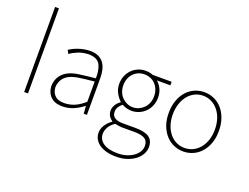

<svg xmlns="http://www.w3.org/2000/svg" viewBox="-148 -1110 2183 1684"><g transform="rotate(20 943.0 -268.5)"><path d="M105 -794V0H141V-794Z M463 4Q517 3 564 -17Q611 -37 653 -70H656L661 0H691V-341Q691 -382 683 -417.5Q675 -453 656.5 -479.5Q638 -506 607 -521.5Q576 -537 529 -537Q496 -537 467 -531Q438 -525 413 -516Q388 -507 369 -497Q350 -487 337 -479L355 -446Q383 -467 426.5 -485Q470 -503 527 -505Q609 -503 634 -451Q647 -424 651.5 -392.5Q656 -361 655 -328Q564 -319 500 -310Q436 -301 394 -276Q352 -251 331.5 -213Q311 -175 311 -130Q314 -92 327.5 -66.5Q341 -41 361.5 -25Q382 -9 408.5 -2.5Q435 4 463 4ZM466 -29Q444 -29 424 -33.5Q404 -38 388 -50Q372 -62 361.5 -81.5Q351 -101 348 -131Q348 -164 364 -197Q380 -230 416 -251Q452 -272 509.5 -281Q567 -290 655 -298V-109Q603 -64 558.5 -46.5Q514 -29 466 -29Z M1056 257Q1112 257 1156.5 242Q1201 227 1233 202Q1265 177 1282 145Q1299 113 1299 80Q1299 19 1258.5 -9.5Q1218 -38 1130 -38H1013Q983 -38 963 -44Q943 -50 931 -59.5Q919 -69 914.5 -82.5Q910 -96 910 -111Q910 -138 924 -157.5Q938 -177 956 -191Q974 -180 998 -173.5Q1022 -167 1045 -167Q1083 -167 1116 -181.5Q1149 -196 1173.5 -221Q1198 -246 1212 -280.5Q1226 -315 1226 -354Q1226 -399 1209 -435Q1192 -471 1164 -494H1290V-527H1114Q1103 -532 1085.5 -536Q1068 -540 1045 -540Q1007 -540 974 -526Q941 -512 916.5 -487Q892 -462 878 -428Q864 -394 864 -354Q864 -306 885 -268.5Q906 -231 931 -209V-205Q922 -199 912 -190Q902 -181 893.5 -168.5Q885 -156 879 -141Q873 -126 873 -108Q873 -78 886.5 -57Q900 -36 920 -24V-20Q883 6 861.5 40.5Q840 75 840 110Q840 143 855 170Q870 197 898 216.5Q926 236 966 246.5Q1006 257 1056 257ZM1045 -200Q1017 -200 991 -211.5Q965 -223 945 -243Q925 -263 913.5 -291.5Q902 -320 902 -354Q902 -390 913.5 -418Q925 -446 944.5 -466Q964 -486 990 -496.5Q1016 -507 1045 -507Q1075 -507 1101 -496.5Q1127 -486 1146.5 -466Q1166 -446 1177.5 -417.5Q1189 -389 1189 -354Q1189 -320 1177.5 -291.5Q1166 -263 1146 -243Q1126 -223 1100 -211.5Q1074 -200 1045 -200ZM1058 225Q970 225 924 193Q878 161 878 107Q878 78 895 46.5Q912 15 951 -11Q973 -6 991.5 -4Q1010 -2 1015 -2H1135Q1198 -2 1230 17Q1262 36 1262 84Q1262 110 1248 135Q1234 160 1207.5 180Q1181 200 1143 212.5Q1105 225 1058 225Z M1593 13Q1640 13 1682.5 -5.5Q1725 -24 1757 -59.5Q1789 -95 1808 -146Q1827 -197 1827 -262Q1827 -328 1808 -380Q1789 -432 1757 -467.5Q1725 -503 1682.5 -521.5Q1640 -540 1593 -540Q1546 -540 1503.5 -521.5Q1461 -503 1429 -467.5Q1397 -432 1378 -380Q1359 -328 1359 -262Q1359 -197 1378 -146Q1397 -95 1429 -59.5Q1461 -24 1503.5 -5.5Q1546 13 1593 13ZM1593 -20Q1551 -20 1515 -37.5Q1479 -55 1453 -87Q1427 -119 1412 -163.5Q1397 -208 1397 -262Q1397 -316 1412 -361.5Q1427 -407 1453 -439Q1479 -471 1515 -489Q1551 -507 1593 -507Q1635 -507 1671 -489Q1707 -471 1733.5 -439Q1760 -407 1775 -361.5Q1790 -316 1790 -262Q1790 -208 1775 -163.5Q1760 -119 1733.5 -87Q1707 -55 1671 -37.5Q1635 -20 1593 -20Z"/></g></svg>

Font: Spoqa Han Sans Neo Thin
Style: Regular
Weight: 100
Designer: [Spoqa Han Sans Neo] Dong-huui Kim  Younghwa Kang  Yujin Lee  [Noto Sans] Ryoko NISHIZUKA  (kana & ideographs); Paul D. 
Foundry: Spoqa (http://www.spoqa-han-sans.com)
Version: Version 1.100;hotconv 1.0.109;makeotfexe 2.5.65596